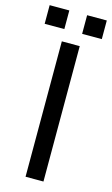

<svg xmlns="http://www.w3.org/2000/svg" viewBox="-169 -844 520 891"><g transform="rotate(15 91.0 -399.0)"><path d="M133.5 -798H228V-708.5H133.5ZM-46.5 -798H48V-708.5H-46.5ZM51.5 -650.5H137.5V0H51.5Z"/></g></svg>

Font: Overused Grotesk
Style: Regular
Weight: 450
Version: Version 0.004